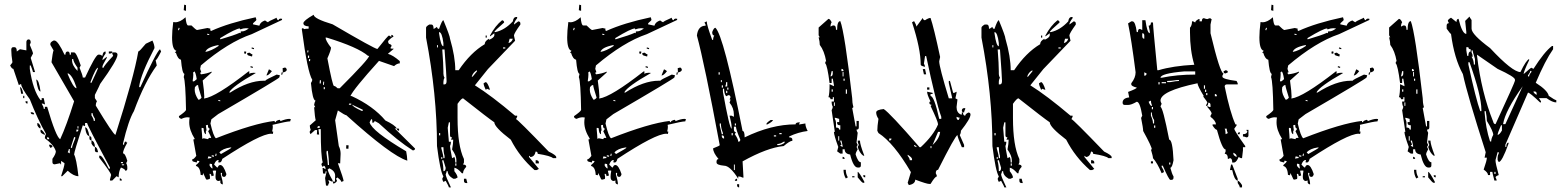

<svg xmlns="http://www.w3.org/2000/svg" viewBox="-20 -772 6698 821"><path d="M102.5 -603.5Q111.3 -603.5 111.3 -589.8L107.4 -580.1Q121.1 -548.8 121.1 -543L111.3 -524.4L129.9 -463.9H121.1Q121.1 -466.8 111.3 -492.2H107.4V-477.5Q121.1 -384.8 153.3 -343.8H158.2V-352.5H167L171.9 -329.1V-325.2L163.1 -329.1H158.2Q167 -314.5 167 -306.6H171.9V-315.4H181.6Q219.7 -185.5 237.3 -176.8Q264.6 -235.4 296.9 -338.9L200.2 -505.9Q205.1 -546.9 209 -556.6L195.3 -580.1V-585Q195.3 -591.8 209 -598.6H213.9Q228.5 -596.7 255.9 -538.1H259.8Q259.8 -551.8 269.5 -551.8Q278.3 -551.8 278.3 -538.1H283.2V-547.9H296.9Q306.6 -547.9 325.2 -492.2L320.3 -482.4Q334 -449.2 334 -440.4H343.8Q386.7 -533.2 399.4 -538.1H408.2L418 -533.2Q419.9 -551.8 431.6 -551.8V-543Q418 -525.4 418 -514.6L436.5 -529.3V-524.4Q418 -493.2 418 -487.3V-482.4H422.9Q422.9 -489.3 463.9 -533.2L460 -543V-547.9H473.6Q482.4 -545.9 482.4 -538.1Q482.4 -515.6 408.2 -413.1Q408.2 -411.1 385.7 -366.2V-352.5L394.5 -338.9Q389.6 -331.1 389.6 -320.3Q463.9 -197.3 473.6 -195.3Q552.7 -443.4 571.3 -551.8Q576.2 -551.8 603.5 -585L631.8 -598.6Q640.6 -580.1 640.6 -566.4Q582 -454.1 575.2 -403.3V-399.4H580.1Q648.4 -549.8 664.1 -561.5L668.9 -551.8Q650.4 -514.6 645.5 -514.6L650.4 -492.2Q598.6 -421.9 552.7 -296.9Q529.3 -257.8 505.9 -158.2V-153.3H510.7Q510.7 -167 519.5 -167Q519.5 -162.1 524.4 -162.1Q505.9 -129.9 505.9 -116.2Q515.6 -116.2 524.4 -84L519.5 -74.2Q524.4 -66.4 524.4 -55.7V-50.8Q524.4 -42 515.6 -42Q515.6 -48.8 497.1 -55.7Q487.3 -39.1 487.3 -13.7L478.5 -18.6L460 0H450.2V-4.9L455.1 -23.4Q455.1 -33.2 404.3 -97.7V-106.4H408.2Q418 -106.4 445.3 -50.8H450.2V-55.7Q352.5 -237.3 352.5 -246.1H343.8V-232.4L334 -236.3Q296.9 -122.1 296.9 -111.3Q306.6 -94.7 315.4 -18.6Q294.9 -18.6 269.5 -42L246.1 -18.6H241.2Q255.9 -62.5 255.9 -74.2L241.2 -84V-69.3Q237.3 -69.3 237.3 -74.2L213.9 -69.3Q204.1 -69.3 204.1 -79.1V-92.8Q218.8 -113.3 218.8 -125Q210.9 -152.3 171.9 -180.7Q171.9 -191.4 176.8 -199.2Q140.6 -262.7 107.4 -347.7Q70.3 -397.5 70.3 -413.1L60.5 -408.2L37.1 -477.5Q30.3 -477.5 23.4 -492.2Q33.2 -503.9 33.2 -505.9Q28.3 -537.1 28.3 -556.6V-561.5Q29.3 -570.3 37.1 -570.3H42Q51.8 -570.3 51.8 -551.8L65.4 -561.5L92.8 -556.6V-593.8Q94.7 -603.5 102.5 -603.5ZM445.3 -551.8H460Q460 -543 450.2 -543H445.3ZM288.1 -519.5V-514.6Q288.1 -492.2 311.5 -468.8V-482.4Q293 -508.8 293 -519.5ZM367.2 -421.9V-418H371.1Q399.4 -477.5 399.4 -482.4Q389.6 -482.4 367.2 -421.9ZM269.5 -459V-455.1Q293 -397.5 306.6 -394.5V-399.4Q289.1 -452.1 269.5 -459ZM134.8 -431.6Q146.5 -431.6 153.3 -380.9Q141.6 -380.9 134.8 -431.6ZM65.4 -399.4Q74.2 -399.4 79.1 -371.1H70.3Q70.3 -375 65.4 -399.4ZM79.1 -362.3H84V-352.5H79.1ZM88.9 -338.9H97.7V-329.1Q88.9 -329.1 88.9 -338.9ZM111.3 -292H116.2Q126 -291 126 -283.2H121.1Q111.3 -283.2 111.3 -292ZM371.1 -288.1V-278.3Q380.9 -263.7 380.9 -254.9H385.7V-264.6Q376 -279.3 376 -288.1ZM139.6 -246.1Q146.5 -246.1 153.3 -232.4V-222.7Q146.5 -222.7 139.6 -236.3ZM311.5 -232.4V-222.7H315.4V-232.4ZM343.8 -227.5Q355.5 -227.5 362.3 -190.4Q348.6 -190.4 343.8 -227.5ZM306.6 -217.8V-209Q315.4 -209 315.4 -217.8ZM153.3 -217.8Q160.2 -217.8 171.9 -199.2V-195.3Q153.3 -202.1 153.3 -209ZM181.6 -185.5V-176.8H190.4Q190.4 -185.5 181.6 -185.5ZM296.9 -185.5 283.2 -143.6V-139.6H288.1Q288.1 -147.5 301.8 -180.7V-185.5ZM362.3 -190.4Q371.1 -188.5 371.1 -180.7V-171.9Q362.3 -171.9 362.3 -180.7ZM371.1 -171.9Q385.7 -167 385.7 -143.6Q378.9 -143.6 371.1 -158.2ZM190.4 -153.3H195.3Q204.1 -151.4 204.1 -143.6L195.3 -139.6L190.4 -148.4ZM385.7 -143.6Q395.5 -143.6 399.4 -121.1H394.5Q385.7 -121.1 385.7 -129.9ZM274.4 -134.8Q274.4 -129.9 269.5 -121.1L278.3 -116.2V-134.8ZM497.1 -79.1V-74.2H505.9V-79.1ZM501 -69.3V-65.4H510.7V-69.3ZM492.2 -9.8Q501 -7.8 501 0H492.2Z M924.8 -604.5Q981.4 -621.1 1004.9 -631.8L1008.8 -629.9L1009.8 -637.7H1014.6Q1027.3 -637.7 1043.9 -650.4Q1038.1 -651.4 1032.2 -651.4Q1020.5 -651.4 1007.8 -646.5Q1005.9 -646.5 1005.9 -649.4V-650.4Q989.3 -650.4 921.9 -609.4L920.9 -604.5ZM887.7 -50.8 888.7 -55.7Q886.7 -63.5 886.7 -67.4V-70.3L877 -72.3L876 -66.4Q876 -60.5 887.7 -50.8ZM868.2 -93.8Q876 -95.7 879.9 -95.7H882.8L883.8 -100.6L871.1 -103.5ZM894.5 -101.6 895.5 -106.4 885.7 -108.4 884.8 -103.5ZM904.3 -104.5 906.2 -114.3 902.3 -115.2 900.4 -105.5ZM924.8 -113.3Q968.8 -137.7 969.7 -140.6L965.8 -141.6Q931.6 -136.7 918 -120.1ZM870.1 -176.8Q871.1 -182.6 877.9 -182.6L882.8 -181.6V-182.6Q882.8 -186.5 870.1 -210.9Q876 -217.8 877 -221.7Q869.1 -223.6 869.1 -234.4V-238.3L860.4 -236.3L863.3 -212.9L860.4 -213.9V-198.2Q851.6 -200.2 850.6 -223.6L842.8 -225.6L841.8 -221.7Q844.7 -191.4 844.7 -181.6L843.8 -178.7L851.6 -180.7ZM921.9 -338.9V-342.8L914.1 -344.7L913.1 -340.8ZM829.1 -345.7Q835 -345.7 841.8 -354.5Q827.1 -400.4 827.1 -407.2V-408.2H825.2Q820.3 -408.2 813.5 -399.4Q812.5 -394.5 812.5 -388.7Q812.5 -369.1 828.1 -345.7ZM808.6 -423.8Q810.5 -423.8 821.3 -433.6Q816.4 -464.8 810.5 -466.8Q809.6 -462.9 806.6 -462.9H805.7Q806.6 -460 806.6 -453.1Q806.6 -443.4 803.7 -424.8ZM858.4 -549.8Q883.8 -554.7 914.1 -575.2L915 -579.1H912.1Q863.3 -569.3 858.4 -549.8ZM745.1 -642.6 748 -652.3 744.1 -653.3 741.2 -643.6ZM874 -622.1 875 -626 866.2 -627.9 865.2 -624ZM932.6 16.6Q921.9 14.6 921.9 5.9L922.9 0L913.1 2Q901.4 0 901.4 -15.6Q901.4 -26.4 904.3 -42L899.4 -43L889.6 -42L894.5 -21.5L883.8 -18.6V-21.5Q883.8 -27.3 877 -29.3L876 -25.4Q877.9 -19.5 877.9 -13.7L877 -6.8L866.2 -3.9L861.3 -4.9L848.6 -32.2L846.7 -22.5L837.9 -24.4Q835.9 -58.6 817.4 -62.5L819.3 -67.4Q831.1 -76.2 833 -83L823.2 -85L821.3 -77.1Q814.5 -79.1 808.1 -80.6Q801.8 -82 801.8 -87.9V-90.8H802.7Q808.6 -90.8 819.3 -105.5L806.6 -175.8H808.6Q811.5 -175.8 812.5 -178.7Q789.1 -215.8 789.1 -249Q789.1 -259.8 791 -269.5L782.2 -270.5Q769.5 -270.5 755.9 -263.7Q745.1 -266.6 745.1 -273.4V-275.4Q773.4 -294.9 775.4 -301.8Q773.4 -423.8 765.6 -442.4L768.6 -456.1Q758.8 -458 753.9 -516.6Q740.2 -519.5 732.4 -545.9L727.5 -546.9L734.4 -554.7Q715.8 -559.6 715.8 -612.3Q715.8 -638.7 720.7 -677.7L729.5 -676.8Q750 -676.8 773.4 -698.2Q776.4 -664.1 784.2 -663.1H798.8Q816.4 -645.5 822.3 -643.6L867.2 -652.3L879.9 -649.4L878.9 -645.5Q878.9 -640.6 882.8 -639.6Q958 -673.8 1073.2 -698.2L1076.2 -688.5L1075.2 -684.6L1062.5 -672.9L1061.5 -668L1088.9 -662.1Q1092.8 -677.7 1113.3 -684.6Q1121.1 -678.7 1126 -676.8Q1127 -680.7 1163.1 -696.3Q1163.1 -687.5 1170.9 -685.5Q1172.9 -692.4 1180.7 -692.4L1186.5 -691.4L1185.5 -686.5L1056.6 -626Q956.1 -591.8 838.9 -492.2L835.9 -477.5L840.8 -462.9H839.8Q836.9 -462.9 835 -459Q838.9 -458 838.9 -455.1V-454.1Q865.2 -457 884.8 -465.8V-461.9L846.7 -427.7Q853.5 -378.9 853.5 -359.4L852.5 -350.6Q903.3 -357.4 1043 -466.8L1046.9 -465.8L1044.9 -457Q1055.7 -460.9 1065.4 -460.9Q1070.3 -460.9 1074.2 -460Q972.7 -402.3 960 -377L963.9 -376Q1043 -426.8 1107.4 -426.8H1114.3Q1116.2 -431.6 1163.1 -453.1L1176.8 -450.2Q1175.8 -446.3 1174.3 -440.9Q1172.9 -435.5 913.1 -284.2L883.8 -261.7L879.9 -244.1Q892.6 -188.5 903.3 -180.7Q1067.4 -245.1 1154.3 -254.9V-252.9Q1154.3 -250 1158.2 -249Q1159.2 -255.9 1174.8 -259.8Q1178.7 -258.8 1178.7 -255.9V-253.9Q1203.1 -263.7 1216.8 -263.7L1223.6 -262.7L1220.7 -252.9H1218.8Q1207 -252.9 1145.5 -238.3Q1146.5 -234.4 1146.5 -229.5Q1146.5 -221.7 1143.6 -210L1148.4 -209L1146.5 -199.2L1139.6 -200.2Q1093.8 -200.2 930.7 -92.8Q926.8 -77.1 918.9 -77.1L913.1 -78.1L915 -87.9H913.1Q903.3 -87.9 895.5 -68.4L907.2 -56.6L911.1 -55.7Q914.1 -66.4 921.9 -66.4Q935.5 -66.4 948.2 -27.3Q945.3 -15.6 938.5 -15.6Q928.7 -15.6 928.7 -26.4L929.7 -32.2L924.8 -33.2L923.8 -28.3Q932.6 2.9 932.6 13.7ZM1060.5 -481.4 1050.8 -484.4 1051.8 -489.3 1061.5 -486.3ZM1186.5 -452.1 1182.6 -453.1 1184.6 -462.9 1189.5 -461.9ZM1119.1 -449.2 1129.9 -475.6Q1132.8 -474.6 1135.7 -472.7Q1138.7 -470.7 1142.6 -467.8Q1128.9 -449.2 1119.1 -449.2ZM1189.5 -461.9 1188.5 -480.5 1199.2 -483.4Q1206.1 -479.5 1206.1 -473.6Q1206.1 -465.8 1189.5 -461.9ZM1057.6 -530.3 1043.9 -534.2Q1037.1 -536.1 1037.1 -542V-544.9L1046.9 -546.9Q1055.7 -540 1059.6 -539.1ZM1031.2 -542 1023.4 -543.9 1025.4 -552.7 1033.2 -550.8ZM1065.4 -561.5 1055.7 -564.5 1056.6 -569.3 1066.4 -566.4ZM775.4 -725.6 765.6 -728.5 767.6 -752 775.4 -750Z M1412.1 4.9 1413.1 -20.5Q1413.1 -42 1386.7 -52.7Q1385.7 -47.9 1380.9 -47.9Q1385.7 -28.3 1402.3 -1V3.9ZM1386.7 -66.4V-71.3Q1386.7 -88.9 1381.8 -127H1377L1376 -118.2Q1381.8 -75.2 1381.8 -67.4V-66.4ZM1346.7 -224.6V-233.4Q1336.9 -233.4 1336.9 -225.6ZM1531.2 -297.9V-302.7L1486.3 -324.2Q1486.3 -316.4 1526.4 -297.9ZM1481.4 -324.2 1482.4 -329.1H1472.7L1471.7 -324.2ZM1369.1 -390.6V-399.4H1364.3V-390.6ZM1365.2 -409.2 1366.2 -422.9H1362.3L1361.3 -409.2ZM1351.6 -415 1352.5 -428.7H1347.7L1346.7 -415ZM1305.7 -510.7 1306.6 -519.5H1301.8L1300.8 -510.7ZM1301.8 -524.4V-534.2H1296.9V-524.4ZM1297.9 -547.9 1298.8 -556.6H1294.9L1293.9 -547.9ZM1432.6 -394.5Q1557.6 -519.5 1558.6 -533.2H1553.7Q1510.7 -570.3 1377 -611.3H1372.1Q1372.1 -598.6 1395.5 -568.4Q1395.5 -557.6 1379.9 -522.5Q1402.3 -404.3 1408.2 -404.3Q1414.1 -404.3 1423.8 -394.5ZM1382.8 21.5H1374L1370.1 -10.7L1377 -39.1H1372.1L1371.1 -29.3L1361.3 -30.3L1359.4 -53.7H1363.3L1372.1 -47.9Q1372.1 -62.5 1363.3 -63.5Q1363.3 -58.6 1359.4 -58.6L1354.5 -67.4Q1355.5 -77.1 1360.4 -77.1Q1351.6 -99.6 1351.6 -219.7H1341.8L1344.7 -196.3L1335 -197.3L1335.9 -215.8H1327.1L1307.6 -198.2L1303.7 -208L1308.6 -216.8Q1304.7 -225.6 1304.7 -235.4L1330.1 -257.8Q1326.2 -270.5 1323.2 -313.5H1328.1L1323.2 -323.2Q1324.2 -333 1329.1 -341.8Q1316.4 -342.8 1309.6 -417Q1315.4 -425.8 1315.4 -430.7Q1294.9 -461.9 1270.5 -647.5L1271.5 -651.4Q1280.3 -650.4 1280.3 -647.5Q1287.1 -649.4 1299.8 -649.4V-659.2Q1277.3 -660.2 1277.3 -672.9Q1277.3 -683.6 1321.3 -709Q1321.3 -692.4 1402.3 -668Q1581.1 -563.5 1593.8 -562.5Q1638.7 -620.1 1643.6 -620.1L1653.3 -614.3V-623Q1662.1 -622.1 1662.1 -614.3Q1656.2 -614.3 1639.6 -596.7Q1639.6 -583 1648.4 -583Q1654.3 -580.1 1654.3 -576.2Q1654.3 -573.2 1650.4 -569.3V-564.5L1664.1 -563.5L1638.7 -542Q1660.2 -536.1 1689.5 -510.7V-501Q1677.7 -501 1665 -489.3L1600.6 -511.7Q1491.2 -390.6 1478.5 -361.3H1483.4Q1576.2 -318.4 1627.9 -256.8Q1668.9 -237.3 1676.8 -222.7H1668L1754.9 -136.7Q1753.9 -128.9 1745.1 -128.9Q1681.6 -168.9 1599.6 -245.1L1582 -254.9Q1581.1 -247.1 1572.3 -247.1Q1572.3 -262.7 1569.3 -262.7Q1566.4 -262.7 1560.5 -249Q1568.4 -212.9 1716.8 -125Q1720.7 -105.5 1721.7 -85Q1653.3 -105.5 1460.9 -279.3Q1455.1 -279.3 1424.8 -299.8L1413.1 -257.8L1428.7 -147.5Q1436.5 -131.8 1436.5 -114.3L1434.6 -73.2L1424.8 -74.2Q1449.2 -6.8 1449.2 2L1439.5 5.9Q1439.5 -1 1421.9 -13.7Q1420.9 -8.8 1416 -8.8L1420.9 0Q1420.9 6.8 1406.2 13.7L1402.3 3.9H1397.5Q1388.7 -1 1383.8 -2L1387.7 8.8Q1382.8 16.6 1382.8 21.5ZM1469.7 -135.7 1460 -136.7 1460.9 -151.4 1470.7 -150.4ZM1686.5 -212.9Q1676.8 -213.9 1676.8 -222.7L1686.5 -221.7Z M2186.5 -699.2H2191.4V-694.3Q2177.7 -676.8 2177.7 -667L2196.3 -680.7Q2205.1 -679.7 2205.1 -671.9V-667Q2177.7 -628.9 2177.7 -620.1L2182.6 -597.7L2066.4 -476.6L2010.7 -407.2Q2081.1 -363.3 2182.6 -277.3H2191.4V-272.5L2186.5 -262.7Q2192.4 -262.7 2326.2 -124Q2358.4 -108.4 2358.4 -100.6V-95.7H2344.7Q2335 -105.5 2279.3 -114.3Q2279.3 -124 2270.5 -124Q2265.6 -100.6 2247.1 -100.6Q2247.1 -105.5 2242.2 -105.5V-100.6L2284.2 -49.8L2275.4 -44.9H2265.6Q2202.1 -100.6 2164.1 -174.8Q2093.8 -228.5 2093.8 -249Q2070.3 -264.6 1960 -351.6Q1953.1 -351.6 1936.5 -328.1V-267.6Q1936.5 -149.4 1963.9 -91.8V-77.1L1960 -68.4Q1973.6 -68.4 1973.6 -58.6Q1960 -43.9 1960 -31.2H1955.1Q1936.5 -52.7 1922.9 -54.7V-40Q1936.5 -22.5 1936.5 -12.7L1926.8 -7.8H1918Q1894.5 -21.5 1894.5 -40H1889.6Q1889.6 -35.2 1885.7 -26.4Q1885.7 -17.6 1908.2 29.3H1899.4Q1899.4 25.4 1885.7 1L1876 5.9Q1871.1 -2.9 1871.1 -7.8L1876 -17.6Q1862.3 -39.1 1848.6 -147.5Q1848.6 -368.2 1801.8 -611.3V-653.3Q1801.8 -659.2 1815.4 -667H1825.2Q1834 -667 1834 -648.4Q1836.9 -648.4 1848.6 -657.2Q1849.6 -648.4 1857.4 -648.4Q1870.1 -685.5 1876 -685.5Q1904.3 -617.2 1904.3 -606.4Q1926.8 -529.3 1926.8 -471.7H1941.4Q1992.2 -546.9 2052.7 -583Q2052.7 -596.7 2071.3 -606.4V-601.6Q2091.8 -610.4 2093.8 -620.1V-629.9L2075.2 -616.2V-620.1Q2097.7 -662.1 2127 -685.5Q2135.7 -683.6 2135.7 -675.8Q2093.8 -639.6 2093.8 -634.8H2098.6Q2138.7 -643.6 2172.9 -680.7Q2175.8 -699.2 2186.5 -699.2ZM1857.4 -634.8V-629.9Q1865.2 -574.2 1876 -574.2V-587.9Q1870.1 -634.8 1857.4 -634.8ZM2056.6 -620.1H2061.5V-611.3H2056.6ZM2159.2 -606.4Q2159.2 -604.5 2154.3 -587.9Q2168 -590.8 2172.9 -606.4ZM1848.6 -579.1V-569.3H1852.5V-579.1ZM2130.9 -569.3V-564.5H2140.6V-569.3ZM1871.1 -560.5Q1876 -497.1 1876 -466.8V-458Q1876 -447.3 1880.9 -439.5Q1876 -431.6 1876 -420.9V-411.1H1880.9Q1889.6 -411.1 1889.6 -425.8Q1889.6 -443.4 1880.9 -560.5ZM1997.1 -444.3H2001L2019.5 -466.8V-471.7Q2002.9 -462.9 1997.1 -444.3ZM2056.6 -420.9Q2064.5 -420.9 2075.2 -388.7H2071.3L2061.5 -392.6Q2061.5 -388.7 2056.6 -388.7Q2047.9 -407.2 2047.9 -416ZM1899.4 -249 1894.5 -225.6 1899.4 -166H1908.2Q1908.2 -155.3 1904.3 -147.5Q1904.3 -140.6 1913.1 -95.7L1922.9 -100.6Q1926.8 -92.8 1926.8 -77.1H1931.6V-86.9Q1931.6 -106.4 1913.1 -132.8Q1918 -158.2 1918 -174.8H1908.2L1913.1 -184.6Q1904.3 -184.6 1904.3 -193.4V-249ZM1857.4 -203.1V-193.4H1862.3V-203.1ZM1867.2 -142.6V-137.7Q1876 -107.4 1876 -95.7H1880.9V-105.5Q1876 -123 1876 -142.6ZM1867.2 -100.6V-91.8H1871.1V-100.6ZM1871.1 -86.9V-82Q1876 -64.5 1876 -40Q1885.7 -40 1885.7 -54.7L1876 -86.9ZM2270.5 -86.9H2275.4Q2284.2 -85 2284.2 -77.1V-73.2H2270.5ZM1926.8 -73.2V-63.5H1931.6V-73.2ZM1963.9 -7.8H1973.6L1978.5 10.7H1973.6Q1963.9 10.7 1963.9 1Z M2614.3 -604.5Q2670.9 -621.1 2694.3 -631.8L2698.2 -629.9L2699.2 -637.7H2704.1Q2716.8 -637.7 2733.4 -650.4Q2727.5 -651.4 2721.7 -651.4Q2710 -651.4 2697.3 -646.5Q2695.3 -646.5 2695.3 -649.4V-650.4Q2678.7 -650.4 2611.3 -609.4L2610.4 -604.5ZM2577.1 -50.8 2578.1 -55.7Q2576.2 -63.5 2576.2 -67.4V-70.3L2566.4 -72.3L2565.4 -66.4Q2565.4 -60.5 2577.1 -50.8ZM2557.6 -93.8Q2565.4 -95.7 2569.3 -95.7H2572.3L2573.2 -100.6L2560.5 -103.5ZM2584 -101.6 2585 -106.4 2575.2 -108.4 2574.2 -103.5ZM2593.8 -104.5 2595.7 -114.3 2591.8 -115.2 2589.8 -105.5ZM2614.3 -113.3Q2658.2 -137.7 2659.2 -140.6L2655.3 -141.6Q2621.1 -136.7 2607.4 -120.1ZM2559.6 -176.8Q2560.5 -182.6 2567.4 -182.6L2572.3 -181.6V-182.6Q2572.3 -186.5 2559.6 -210.9Q2565.4 -217.8 2566.4 -221.7Q2558.6 -223.6 2558.6 -234.4V-238.3L2549.8 -236.3L2552.7 -212.9L2549.8 -213.9V-198.2Q2541 -200.2 2540 -223.6L2532.2 -225.6L2531.2 -221.7Q2534.2 -191.4 2534.2 -181.6L2533.2 -178.7L2541 -180.7ZM2611.3 -338.9V-342.8L2603.5 -344.7L2602.5 -340.8ZM2518.6 -345.7Q2524.4 -345.7 2531.2 -354.5Q2516.6 -400.4 2516.6 -407.2V-408.2H2514.6Q2509.8 -408.2 2502.9 -399.4Q2502 -394.5 2502 -388.7Q2502 -369.1 2517.6 -345.7ZM2498 -423.8Q2500 -423.8 2510.7 -433.6Q2505.9 -464.8 2500 -466.8Q2499 -462.9 2496.1 -462.9H2495.1Q2496.1 -460 2496.1 -453.1Q2496.1 -443.4 2493.2 -424.8ZM2547.9 -549.8Q2573.2 -554.7 2603.5 -575.2L2604.5 -579.1H2601.6Q2552.7 -569.3 2547.9 -549.8ZM2434.6 -642.6 2437.5 -652.3 2433.6 -653.3 2430.7 -643.6ZM2563.5 -622.1 2564.5 -626 2555.7 -627.9 2554.7 -624ZM2622.1 16.6Q2611.3 14.6 2611.3 5.9L2612.3 0L2602.5 2Q2590.8 0 2590.8 -15.6Q2590.8 -26.4 2593.8 -42L2588.9 -43L2579.1 -42L2584 -21.5L2573.2 -18.6V-21.5Q2573.2 -27.3 2566.4 -29.3L2565.4 -25.4Q2567.4 -19.5 2567.4 -13.7L2566.4 -6.8L2555.7 -3.9L2550.8 -4.9L2538.1 -32.2L2536.1 -22.5L2527.3 -24.4Q2525.4 -58.6 2506.8 -62.5L2508.8 -67.4Q2520.5 -76.2 2522.5 -83L2512.7 -85L2510.7 -77.1Q2503.9 -79.1 2497.6 -80.6Q2491.2 -82 2491.2 -87.9V-90.8H2492.2Q2498 -90.8 2508.8 -105.5L2496.1 -175.8H2498Q2501 -175.8 2502 -178.7Q2478.5 -215.8 2478.5 -249Q2478.5 -259.8 2480.5 -269.5L2471.7 -270.5Q2459 -270.5 2445.3 -263.7Q2434.6 -266.6 2434.6 -273.4V-275.4Q2462.9 -294.9 2464.8 -301.8Q2462.9 -423.8 2455.1 -442.4L2458 -456.1Q2448.2 -458 2443.4 -516.6Q2429.7 -519.5 2421.9 -545.9L2417 -546.9L2423.8 -554.7Q2405.3 -559.6 2405.3 -612.3Q2405.3 -638.7 2410.2 -677.7L2418.9 -676.8Q2439.5 -676.8 2462.9 -698.2Q2465.8 -664.1 2473.6 -663.1H2488.3Q2505.9 -645.5 2511.7 -643.6L2556.6 -652.3L2569.3 -649.4L2568.4 -645.5Q2568.4 -640.6 2572.3 -639.6Q2647.5 -673.8 2762.7 -698.2L2765.6 -688.5L2764.6 -684.6L2752 -672.9L2751 -668L2778.3 -662.1Q2782.2 -677.7 2802.7 -684.6Q2810.5 -678.7 2815.4 -676.8Q2816.4 -680.7 2852.5 -696.3Q2852.5 -687.5 2860.4 -685.5Q2862.3 -692.4 2870.1 -692.4L2876 -691.4L2875 -686.5L2746.1 -626Q2645.5 -591.8 2528.3 -492.2L2525.4 -477.5L2530.3 -462.9H2529.3Q2526.4 -462.9 2524.4 -459Q2528.3 -458 2528.3 -455.1V-454.1Q2554.7 -457 2574.2 -465.8V-461.9L2536.1 -427.7Q2543 -378.9 2543 -359.4L2542 -350.6Q2592.8 -357.4 2732.4 -466.8L2736.3 -465.8L2734.4 -457Q2745.1 -460.9 2754.9 -460.9Q2759.8 -460.9 2763.7 -460Q2662.1 -402.3 2649.4 -377L2653.3 -376Q2732.4 -426.8 2796.9 -426.8H2803.7Q2805.7 -431.6 2852.5 -453.1L2866.2 -450.2Q2865.2 -446.3 2863.8 -440.9Q2862.3 -435.5 2602.5 -284.2L2573.2 -261.7L2569.3 -244.1Q2582 -188.5 2592.8 -180.7Q2756.8 -245.1 2843.8 -254.9V-252.9Q2843.8 -250 2847.7 -249Q2848.6 -255.9 2864.3 -259.8Q2868.2 -258.8 2868.2 -255.9V-253.9Q2892.6 -263.7 2906.2 -263.7L2913.1 -262.7L2910.2 -252.9H2908.2Q2896.5 -252.9 2835 -238.3Q2835.9 -234.4 2835.9 -229.5Q2835.9 -221.7 2833 -210L2837.9 -209L2835.9 -199.2L2829.1 -200.2Q2783.2 -200.2 2620.1 -92.8Q2616.2 -77.1 2608.4 -77.1L2602.5 -78.1L2604.5 -87.9H2602.5Q2592.8 -87.9 2585 -68.4L2596.7 -56.6L2600.6 -55.7Q2603.5 -66.4 2611.3 -66.4Q2625 -66.4 2637.7 -27.3Q2634.8 -15.6 2627.9 -15.6Q2618.2 -15.6 2618.2 -26.4L2619.1 -32.2L2614.3 -33.2L2613.3 -28.3Q2622.1 2.9 2622.1 13.7ZM2750 -481.4 2740.2 -484.4 2741.2 -489.3 2751 -486.3ZM2876 -452.1 2872.1 -453.1 2874 -462.9 2878.9 -461.9ZM2808.6 -449.2 2819.3 -475.6Q2822.3 -474.6 2825.2 -472.7Q2828.1 -470.7 2832 -467.8Q2818.4 -449.2 2808.6 -449.2ZM2878.9 -461.9 2877.9 -480.5 2888.7 -483.4Q2895.5 -479.5 2895.5 -473.6Q2895.5 -465.8 2878.9 -461.9ZM2747.1 -530.3 2733.4 -534.2Q2726.6 -536.1 2726.6 -542V-544.9L2736.3 -546.9Q2745.1 -540 2749 -539.1ZM2720.7 -542 2712.9 -543.9 2714.8 -552.7 2722.7 -550.8ZM2754.9 -561.5 2745.1 -564.5 2746.1 -569.3 2755.9 -566.4ZM2464.8 -725.6 2455.1 -728.5 2457 -752 2464.8 -750Z M3002 -680.7Q3002 -665 3025.4 -601.6H3029.3Q3029.3 -612.3 3034.2 -620.1Q3025.4 -620.1 3025.4 -634.8Q3032.2 -653.3 3039.1 -653.3Q3074.2 -621.1 3155.3 -211.9Q3164.1 -211.9 3164.1 -184.6Q3278.3 -240.2 3381.8 -240.2Q3381.8 -249 3400.4 -249L3396.5 -240.2H3400.4L3423.8 -244.1Q3423.8 -230.5 3433.6 -211.9Q3393.6 -207 3354.5 -188.5V-184.6Q3368.2 -184.6 3368.2 -174.8V-169.9Q3357.4 -169.9 3331.1 -147.5Q3260.7 -140.6 3155.3 -82Q3155.3 -71.3 3159.2 -12.7H3155.3Q3146.5 -17.6 3136.7 -17.6V-7.8Q3101.6 -63.5 3076.2 -63.5Q3043.9 -66.4 3043.9 -77.1V-82Q3044.9 -91.8 3052.7 -91.8Q3029.3 -119.1 3029.3 -137.7Q3057.6 -148.4 3057.6 -151.4Q2992.2 -502 2960 -620.1Q2964.8 -662.1 2997.1 -662.1V-667L2992.2 -675.8ZM3052.7 -462.9V-453.1H3057.6V-462.9ZM3062.5 -429.7V-420.9H3066.4V-429.7ZM3085 -420.9Q3085 -410.2 3081.1 -402.3H3089.8V-420.9ZM3066.4 -407.2V-397.5H3071.3V-407.2ZM3089.8 -397.5V-388.7H3094.7V-397.5ZM3071.3 -392.6V-378.9Q3099.6 -221.7 3108.4 -221.7V-230.5Q3108.4 -242.2 3099.6 -277.3H3108.4L3118.2 -272.5V-281.2Q3118.2 -310.5 3099.6 -333Q3103.5 -341.8 3103.5 -346.7H3099.6L3103.5 -355.5Q3103.5 -365.2 3094.7 -365.2L3085 -360.4Q3076.2 -371.1 3076.2 -392.6ZM3085 -383.8V-374H3089.8V-383.8ZM3275.4 -258.8H3285.2Q3284.2 -252 3261.7 -240.2H3256.8Q3256.8 -247.1 3275.4 -258.8ZM3057.6 -244.1V-235.4L3066.4 -198.2H3071.3V-203.1Q3062.5 -224.6 3062.5 -244.1ZM3122.1 -244.1V-235.4H3127V-244.1ZM3118.2 -230.5V-216.8Q3119.1 -207 3127 -207L3122.1 -198.2Q3136.7 -177.7 3136.7 -166Q3145.5 -166 3145.5 -174.8Q3127 -218.8 3127 -230.5ZM3108.4 -203.1V-193.4H3113.3V-203.1ZM3312.5 -203.1V-198.2H3322.3V-203.1ZM3066.4 -193.4V-188.5Q3068.4 -179.7 3076.2 -179.7V-184.6Q3076.2 -193.4 3066.4 -193.4ZM3289.1 -193.4V-188.5H3298.8V-193.4ZM3303.7 -156.2V-151.4H3312.5Q3335.9 -157.2 3335.9 -166H3331.1Q3316.4 -156.2 3303.7 -156.2ZM3118.2 -68.4V-44.9H3122.1V-68.4ZM3131.8 -7.8V1H3122.1Q3124 -7.8 3131.8 -7.8ZM3131.8 15.6H3140.6V29.3Q3131.8 29.3 3131.8 19.5Z M3522.5 -691.4Q3529.3 -691.4 3536.1 -676.8Q3531.2 -668.9 3531.2 -658.2L3541 -663.1H3545.9Q3554.7 -663.1 3554.7 -644.5H3559.6Q3559.6 -681.6 3573.2 -681.6Q3591.8 -633.8 3624 -352.5Q3624 -333 3628.9 -315.4Q3628.9 -310.5 3624 -310.5L3638.7 -231.4H3642.6V-254.9H3652.3V-226.6Q3652.3 -217.8 3642.6 -217.8Q3642.6 -212.9 3647.5 -204.1L3642.6 -162.1L3647.5 -152.3L3642.6 -143.6L3647.5 -133.8Q3638.7 -119.1 3638.7 -111.3Q3649.4 -78.1 3661.1 -78.1V-64.5Q3661.1 -55.7 3652.3 -55.7H3647.5Q3628.9 -55.7 3615.2 -111.3Q3591.8 -114.3 3591.8 -133.8H3583V-115.2H3573.2L3559.6 -125L3564.5 -143.6Q3545.9 -194.3 3545.9 -208H3549.8L3536.1 -300.8Q3541 -310.5 3541 -315.4Q3536.1 -323.2 3536.1 -337.9H3545.9V-356.4H3541V-347.7H3531.2Q3531.2 -356.4 3522.5 -356.4Q3527.3 -371.1 3527.3 -412.1L3545.9 -403.3V-408.2L3541 -435.5H3536.1V-417H3527.3Q3517.6 -493.2 3508.8 -501V-504.9Q3508.8 -509.8 3512.7 -509.8Q3504.9 -554.7 3485.4 -580.1Q3485.4 -593.8 3480.5 -612.3H3485.4L3480.5 -621.1V-654.3ZM3578.1 -477.5V-467.8H3586.9Q3586.9 -477.5 3578.1 -477.5ZM3536.1 -467.8 3531.2 -445.3Q3541 -445.3 3541 -459V-467.8ZM3583 -463.9V-445.3H3586.9V-463.9ZM3586.9 -435.5V-426.8H3591.8V-435.5ZM3536.1 -389.6V-379.9H3541V-389.6ZM3596.7 -389.6V-371.1H3601.6V-389.6ZM3545.9 -334V-319.3H3549.8V-334ZM3549.8 -268.6V-263.7Q3554.7 -255.9 3554.7 -245.1V-226.6Q3568.4 -226.6 3568.4 -217.8H3573.2V-236.3Q3559.6 -236.3 3559.6 -245.1V-250H3568.4V-263.7Q3552.7 -268.6 3549.8 -268.6ZM3564.5 -189.5V-170.9H3568.4V-189.5ZM3573.2 -170.9V-167Q3578.1 -157.2 3578.1 -152.3Q3573.2 -152.3 3573.2 -148.4L3583 -143.6V-148.4L3578.1 -170.9ZM3647.5 -170.9H3657.2Q3657.2 -154.3 3675.8 -106.4H3670.9Q3655.3 -118.2 3647.5 -143.6L3652.3 -152.3Q3647.5 -161.1 3647.5 -170.9ZM3583 -101.6Q3591.8 -100.6 3591.8 -92.8H3583ZM3586.9 -45.9H3596.7Q3596.7 -27.3 3605.5 -13.7L3596.7 -8.8Q3586.9 -25.4 3586.9 -45.9ZM3647.5 -37.1Q3653.3 -37.1 3675.8 4.9V9.8H3670.9Q3666 9.8 3647.5 -13.7ZM3670.9 -22.5H3679.7V-13.7Q3670.9 -13.7 3670.9 -22.5ZM3624 -18.6H3633.8V-13.7H3624Z M3925.8 -695.3Q3927.7 -685.5 3935.5 -685.5Q3950.2 -695.3 3959 -695.3Q3972.7 -656.2 4000 -528.3Q4000 -525.4 3996.1 -509.8Q3996.1 -486.3 4037.1 -351.6H4051.8L4037.1 -417V-425.8H4042Q4042 -423.8 4055.7 -375H4060.5L4070.3 -379.9V-375L4065.4 -351.6L4074.2 -346.7L4070.3 -314.5Q4070.3 -290 4088.9 -282.2H4092.8V-291H4097.7Q4097.7 -277.3 4107.4 -277.3Q4107.4 -284.2 4121.1 -291Q4129.9 -290 4129.9 -282.2Q4129.9 -264.6 4088.9 -212.9Q4088.9 -202.1 4084 -194.3L4102.5 -152.3V-142.6H4092.8Q4074.2 -185.5 4074.2 -194.3Q4065.4 -193.4 3991.2 -45.9Q3981.4 -45.9 3981.4 -31.2Q3986.3 -22.5 3986.3 -17.6Q3978.5 -17.6 3959 14.6H3954.1Q3942.4 14.6 3893.6 -3.9Q3893.6 14.6 3866.2 19.5L3861.3 9.8L3875 -36.1Q3801.8 -161.1 3736.3 -203.1L3731.4 -212.9Q3731.4 -231.4 3736.3 -263.7Q3726.6 -278.3 3726.6 -291Q3726.6 -302.7 3758.8 -305.7Q3784.2 -290 3912.1 -142.6H3917Q3971.7 -193.4 3991.2 -240.2Q3991.2 -252 3959 -319.3Q3962.9 -319.3 3962.9 -324.2Q3954.1 -324.2 3954.1 -333Q3954.1 -337.9 3959 -337.9Q3944.3 -367.2 3944.3 -379.9L3967.8 -375V-370.1H3959V-361.3Q3974.6 -361.3 3996.1 -263.7H4004.9V-272.5Q3981.4 -336.9 3940.4 -532.2H3935.5L3930.7 -500Q3935.5 -491.2 3935.5 -486.3Q3917 -490.2 3917 -495.1Q3917 -563.5 3879.9 -676.8L3888.7 -681.6Q3898.4 -666 3898.4 -658.2ZM3925.8 -476.6H3935.5L3940.4 -454.1H3930.7ZM3944.3 -398.4H3954.1V-388.7H3944.3ZM4102.5 -309.6H4107.4V-305.7Q4102.5 -295.9 4102.5 -291Q4092.8 -291 4092.8 -300.8Q4094.7 -309.6 4102.5 -309.6ZM4070.3 -272.5V-268.6Q4071.3 -258.8 4079.1 -258.8L4084 -268.6Q4079.1 -268.6 4070.3 -272.5ZM3991.2 -208 3967.8 -152.3Q3997.1 -178.7 4000 -208ZM3782.2 -179.7V-170.9Q3792 -170.9 3792 -179.7ZM3888.7 -152.3V-147.5L3898.4 -142.6V-147.5ZM3959 -147.5V-138.7H3962.9V-147.5ZM3861.3 -110.4V-105.5Q3870.1 -94.7 3870.1 -86.9H3879.9V-91.8Q3879.9 -98.6 3861.3 -110.4Z M4561.5 -699.2H4566.4V-694.3Q4552.7 -676.8 4552.7 -667L4571.3 -680.7Q4580.1 -679.7 4580.1 -671.9V-667Q4552.7 -628.9 4552.7 -620.1L4557.6 -597.7L4441.4 -476.6L4385.7 -407.2Q4456.1 -363.3 4557.6 -277.3H4566.4V-272.5L4561.5 -262.7Q4567.4 -262.7 4701.2 -124Q4733.4 -108.4 4733.4 -100.6V-95.7H4719.7Q4710 -105.5 4654.3 -114.3Q4654.3 -124 4645.5 -124Q4640.6 -100.6 4622.1 -100.6Q4622.1 -105.5 4617.2 -105.5V-100.6L4659.2 -49.8L4650.4 -44.9H4640.6Q4577.1 -100.6 4539.1 -174.8Q4468.8 -228.5 4468.8 -249Q4445.3 -264.6 4335 -351.6Q4328.1 -351.6 4311.5 -328.1V-267.6Q4311.5 -149.4 4338.9 -91.8V-77.1L4335 -68.4Q4348.6 -68.4 4348.6 -58.6Q4335 -43.9 4335 -31.2H4330.1Q4311.5 -52.7 4297.9 -54.7V-40Q4311.5 -22.5 4311.5 -12.7L4301.8 -7.8H4293Q4269.5 -21.5 4269.5 -40H4264.6Q4264.6 -35.2 4260.7 -26.4Q4260.7 -17.6 4283.2 29.3H4274.4Q4274.4 25.4 4260.7 1L4251 5.9Q4246.1 -2.9 4246.1 -7.8L4251 -17.6Q4237.3 -39.1 4223.6 -147.5Q4223.6 -368.2 4176.8 -611.3V-653.3Q4176.8 -659.2 4190.4 -667H4200.2Q4209 -667 4209 -648.4Q4211.9 -648.4 4223.6 -657.2Q4224.6 -648.4 4232.4 -648.4Q4245.1 -685.5 4251 -685.5Q4279.3 -617.2 4279.3 -606.4Q4301.8 -529.3 4301.8 -471.7H4316.4Q4367.2 -546.9 4427.7 -583Q4427.7 -596.7 4446.3 -606.4V-601.6Q4466.8 -610.4 4468.8 -620.1V-629.9L4450.2 -616.2V-620.1Q4472.7 -662.1 4502 -685.5Q4510.7 -683.6 4510.7 -675.8Q4468.8 -639.6 4468.8 -634.8H4473.6Q4513.7 -643.6 4547.9 -680.7Q4550.8 -699.2 4561.5 -699.2ZM4232.4 -634.8V-629.9Q4240.2 -574.2 4251 -574.2V-587.9Q4245.1 -634.8 4232.4 -634.8ZM4431.6 -620.1H4436.5V-611.3H4431.6ZM4534.2 -606.4Q4534.2 -604.5 4529.3 -587.9Q4543 -590.8 4547.9 -606.4ZM4223.6 -579.1V-569.3H4227.5V-579.1ZM4505.9 -569.3V-564.5H4515.6V-569.3ZM4246.1 -560.5Q4251 -497.1 4251 -466.8V-458Q4251 -447.3 4255.9 -439.5Q4251 -431.6 4251 -420.9V-411.1H4255.9Q4264.6 -411.1 4264.6 -425.8Q4264.6 -443.4 4255.9 -560.5ZM4372.1 -444.3H4376L4394.5 -466.8V-471.7Q4377.9 -462.9 4372.1 -444.3ZM4431.6 -420.9Q4439.5 -420.9 4450.2 -388.7H4446.3L4436.5 -392.6Q4436.5 -388.7 4431.6 -388.7Q4422.9 -407.2 4422.9 -416ZM4274.4 -249 4269.5 -225.6 4274.4 -166H4283.2Q4283.2 -155.3 4279.3 -147.5Q4279.3 -140.6 4288.1 -95.7L4297.9 -100.6Q4301.8 -92.8 4301.8 -77.1H4306.6V-86.9Q4306.6 -106.4 4288.1 -132.8Q4293 -158.2 4293 -174.8H4283.2L4288.1 -184.6Q4279.3 -184.6 4279.3 -193.4V-249ZM4232.4 -203.1V-193.4H4237.3V-203.1ZM4242.2 -142.6V-137.7Q4251 -107.4 4251 -95.7H4255.9V-105.5Q4251 -123 4251 -142.6ZM4242.2 -100.6V-91.8H4246.1V-100.6ZM4246.1 -86.9V-82Q4251 -64.5 4251 -40Q4260.7 -40 4260.7 -54.7L4251 -86.9ZM4645.5 -86.9H4650.4Q4659.2 -85 4659.2 -77.1V-73.2H4645.5ZM4301.8 -73.2V-63.5H4306.6V-73.2ZM4338.9 -7.8H4348.6L4353.5 10.7H4348.6Q4338.9 10.7 4338.9 1Z M5127.9 -694.3Q5137.7 -690.4 5142.6 -690.4Q5151.4 -694.3 5156.2 -694.3Q5156.2 -690.4 5161.1 -690.4L5156.2 -667V-629.9Q5197.3 -458 5211.9 -458L5207 -448.2V-444.3Q5207 -433.6 5267.6 -425.8L5272.5 -416V-411.1H5225.6Q5216.8 -410.2 5216.8 -402.3Q5239.3 -292 5262.7 -240.2H5267.6V-235.4L5257.8 -221.7Q5257.8 -212.9 5304.7 -147.5V-142.6H5294.9V-128.9L5291 -95.7H5286.1L5276.4 -100.6Q5267.6 -79.1 5257.8 -77.1H5249Q5249 -95.7 5239.3 -95.7L5230.5 -91.8Q5230.5 -114.3 5216.8 -114.3L5220.7 -124V-132.8Q5206.1 -132.8 5183.6 -216.8Q5176.8 -216.8 5165 -235.4V-240.2H5179.7Q5177.7 -256.8 5156.2 -272.5V-277.3L5161.1 -286.1Q5161.1 -293.9 5142.6 -314.5V-318.4L5151.4 -314.5H5156.2V-323.2Q5156.2 -333 5146.5 -333Q5146.5 -318.4 5137.7 -318.4V-323.2L5142.6 -333Q5142.6 -336.9 5124 -360.4H5127.9Q5100.6 -405.3 5100.6 -416Q4942.4 -382.8 4942.4 -341.8Q4942.4 -336.9 4947.3 -328.1Q4942.4 -319.3 4942.4 -314.5Q4952.1 -314.5 4979.5 -174.8Q4994.1 -174.8 4998 -86.9Q4992.2 -54.7 4984.4 -54.7Q4991.2 -28.3 4998 -17.6V-12.7Q4998 -2.9 4989.3 -2.9H4984.4Q4978.5 -2.9 4952.1 -63.5H4947.3V-58.6Q4957 -43.9 4957 -36.1L4947.3 -31.2Q4928.7 -75.2 4910.2 -95.7Q4910.2 -103.5 4901.4 -132.8H4905.3Q4905.3 -144.5 4868.2 -211.9Q4868.2 -223.6 4859.4 -267.6L4864.3 -277.3Q4854.5 -336.9 4840.8 -336.9Q4817.4 -323.2 4803.7 -323.2H4790Q4780.3 -323.2 4780.3 -333Q4780.3 -352.5 4808.6 -355.5L4803.7 -378.9Q4840.8 -392.6 4840.8 -397.5Q4817.4 -403.3 4817.4 -411.1V-416Q4835.9 -439.5 4835.9 -462.9Q4817.4 -607.4 4803.7 -671.9L4817.4 -680.7H4822.3Q4835 -680.7 4840.8 -634.8H4845.7Q4845.7 -648.4 4854.5 -648.4L4864.3 -643.6V-685.5H4877.9Q4885.7 -629.9 4896.5 -629.9V-638.7L4891.6 -662.1Q4901.4 -662.1 4901.4 -675.8H4910.2Q4910.2 -659.2 4928.7 -471.7H4933.6Q4995.1 -490.2 5086.9 -495.1Q5068.4 -555.7 5068.4 -634.8V-653.3Q5077.1 -663.1 5077.1 -680.7H5082L5090.8 -675.8Q5090.8 -682.6 5105.5 -690.4H5109.4V-680.7H5119.1Q5119.1 -694.3 5127.9 -694.3ZM4864.3 -629.9V-616.2Q4865.2 -606.4 4873 -606.4V-620.1Q4873 -629.9 4864.3 -629.9ZM4942.4 -439.5H4947.3Q5012.7 -453.1 5090.8 -453.1V-466.8H5044.9Q4942.4 -458 4942.4 -439.5ZM5220.7 -471.7Q5230.5 -470.7 5230.5 -462.9L5220.7 -458Q5211.9 -458 5211.9 -466.8ZM4873 -462.9V-448.2Q4882.8 -448.2 4882.8 -458ZM4970.7 -425.8V-420.9H4984.4Q5009.8 -425.8 5021.5 -425.8V-429.7H5012.7Q4987.3 -425.8 4970.7 -425.8ZM4933.6 -420.9V-411.1H4938.5V-420.9ZM4947.3 -420.9V-416H4965.8V-420.9ZM5127.9 -407.2V-392.6H5132.8V-407.2ZM5132.8 -388.7V-378.9H5137.7V-388.7ZM5137.7 -374V-365.2H5142.6V-374ZM5174.8 -370.1V-360.4H5183.6Q5183.6 -370.1 5174.8 -370.1ZM4891.6 -336.9Q4898.4 -318.4 4905.3 -318.4V-323.2Q4901.4 -331.1 4901.4 -341.8ZM4905.3 -314.5V-304.7H4910.2V-314.5ZM4901.4 -291V-277.3Q4910.2 -258.8 4910.2 -244.1H4915V-258.8Q4905.3 -272.5 4905.3 -291ZM4915 -235.4V-225.6H4919.9V-235.4ZM5216.8 -221.7Q5220.7 -213.9 5220.7 -198.2L5230.5 -203.1Q5225.6 -210.9 5225.6 -221.7ZM5309.6 -216.8H5318.4V-193.4Q5318.4 -184.6 5309.6 -184.6Q5300.8 -188.5 5294.9 -188.5V-198.2Q5313.5 -198.2 5313.5 -211.9Q5309.6 -211.9 5309.6 -216.8ZM5281.2 -207V-198.2H5272.5Q5273.4 -207 5281.2 -207ZM5253.9 -119.1V-114.3Q5253.9 -107.4 5267.6 -100.6V-105.5Q5267.6 -112.3 5253.9 -119.1ZM4901.4 -82H4910.2V-73.2H4901.4ZM4979.5 -77.1V-68.4H4984.4V-77.1ZM5244.1 -68.4H5249L5272.5 -7.8V1Q5257.8 -2 5249 -44.9H5239.3ZM5272.5 1Q5279.3 1 5291 19.5V29.3H5281.2Q5281.2 22.5 5272.5 10.7Z M5574.2 -604.5Q5630.9 -621.1 5654.3 -631.8L5658.2 -629.9L5659.2 -637.7H5664.1Q5676.8 -637.7 5693.4 -650.4Q5687.5 -651.4 5681.6 -651.4Q5669.9 -651.4 5657.2 -646.5Q5655.3 -646.5 5655.3 -649.4V-650.4Q5638.7 -650.4 5571.3 -609.4L5570.3 -604.5ZM5537.1 -50.8 5538.1 -55.7Q5536.1 -63.5 5536.1 -67.4V-70.3L5526.4 -72.3L5525.4 -66.4Q5525.4 -60.5 5537.1 -50.8ZM5517.6 -93.8Q5525.4 -95.7 5529.3 -95.7H5532.2L5533.2 -100.6L5520.5 -103.5ZM5543.9 -101.6 5544.9 -106.4 5535.2 -108.4 5534.2 -103.5ZM5553.7 -104.5 5555.7 -114.3 5551.8 -115.2 5549.8 -105.5ZM5574.2 -113.3Q5618.2 -137.7 5619.1 -140.6L5615.2 -141.6Q5581.1 -136.7 5567.4 -120.1ZM5519.5 -176.8Q5520.5 -182.6 5527.3 -182.6L5532.2 -181.6V-182.6Q5532.2 -186.5 5519.5 -210.9Q5525.4 -217.8 5526.4 -221.7Q5518.6 -223.6 5518.6 -234.4V-238.3L5509.8 -236.3L5512.7 -212.9L5509.8 -213.9V-198.2Q5501 -200.2 5500 -223.6L5492.2 -225.6L5491.2 -221.7Q5494.1 -191.4 5494.1 -181.6L5493.2 -178.7L5501 -180.7ZM5571.3 -338.9V-342.8L5563.5 -344.7L5562.5 -340.8ZM5478.5 -345.7Q5484.4 -345.7 5491.2 -354.5Q5476.6 -400.4 5476.6 -407.2V-408.2H5474.6Q5469.7 -408.2 5462.9 -399.4Q5461.9 -394.5 5461.9 -388.7Q5461.9 -369.1 5477.5 -345.7ZM5458 -423.8Q5460 -423.8 5470.7 -433.6Q5465.8 -464.8 5460 -466.8Q5459 -462.9 5456.1 -462.9H5455.1Q5456.1 -460 5456.1 -453.1Q5456.1 -443.4 5453.1 -424.8ZM5507.8 -549.8Q5533.2 -554.7 5563.5 -575.2L5564.5 -579.1H5561.5Q5512.7 -569.3 5507.8 -549.8ZM5394.5 -642.6 5397.5 -652.3 5393.6 -653.3 5390.6 -643.6ZM5523.4 -622.1 5524.4 -626 5515.6 -627.9 5514.6 -624ZM5582 16.6Q5571.3 14.6 5571.3 5.9L5572.3 0L5562.5 2Q5550.8 0 5550.8 -15.6Q5550.8 -26.4 5553.7 -42L5548.8 -43L5539.1 -42L5543.9 -21.5L5533.2 -18.6V-21.5Q5533.2 -27.3 5526.4 -29.3L5525.4 -25.4Q5527.3 -19.5 5527.3 -13.7L5526.4 -6.8L5515.6 -3.9L5510.7 -4.9L5498 -32.2L5496.1 -22.5L5487.3 -24.4Q5485.4 -58.6 5466.8 -62.5L5468.8 -67.4Q5480.5 -76.2 5482.4 -83L5472.7 -85L5470.7 -77.1Q5463.9 -79.1 5457.5 -80.6Q5451.2 -82 5451.2 -87.9V-90.8H5452.1Q5458 -90.8 5468.8 -105.5L5456.1 -175.8H5458Q5460.9 -175.8 5461.9 -178.7Q5438.5 -215.8 5438.5 -249Q5438.5 -259.8 5440.4 -269.5L5431.6 -270.5Q5418.9 -270.5 5405.3 -263.7Q5394.5 -266.6 5394.5 -273.4V-275.4Q5422.9 -294.9 5424.8 -301.8Q5422.9 -423.8 5415 -442.4L5418 -456.1Q5408.2 -458 5403.3 -516.6Q5389.6 -519.5 5381.8 -545.9L5377 -546.9L5383.8 -554.7Q5365.2 -559.6 5365.2 -612.3Q5365.2 -638.7 5370.1 -677.7L5378.9 -676.8Q5399.4 -676.8 5422.9 -698.2Q5425.8 -664.1 5433.6 -663.1H5448.2Q5465.8 -645.5 5471.7 -643.6L5516.6 -652.3L5529.3 -649.4L5528.3 -645.5Q5528.3 -640.6 5532.2 -639.6Q5607.4 -673.8 5722.7 -698.2L5725.6 -688.5L5724.6 -684.6L5711.9 -672.9L5710.9 -668L5738.3 -662.1Q5742.2 -677.7 5762.7 -684.6Q5770.5 -678.7 5775.4 -676.8Q5776.4 -680.7 5812.5 -696.3Q5812.5 -687.5 5820.3 -685.5Q5822.3 -692.4 5830.1 -692.4L5835.9 -691.4L5835 -686.5L5706.1 -626Q5605.5 -591.8 5488.3 -492.2L5485.4 -477.5L5490.2 -462.9H5489.3Q5486.3 -462.9 5484.4 -459Q5488.3 -458 5488.3 -455.1V-454.1Q5514.6 -457 5534.2 -465.8V-461.9L5496.1 -427.7Q5502.9 -378.9 5502.9 -359.4L5502 -350.6Q5552.7 -357.4 5692.4 -466.8L5696.3 -465.8L5694.3 -457Q5705.1 -460.9 5714.8 -460.9Q5719.7 -460.9 5723.6 -460Q5622.1 -402.3 5609.4 -377L5613.3 -376Q5692.4 -426.8 5756.8 -426.8H5763.7Q5765.6 -431.6 5812.5 -453.1L5826.2 -450.2Q5825.2 -446.3 5823.7 -440.9Q5822.3 -435.5 5562.5 -284.2L5533.2 -261.7L5529.3 -244.1Q5542 -188.5 5552.7 -180.7Q5716.8 -245.1 5803.7 -254.9V-252.9Q5803.7 -250 5807.6 -249Q5808.6 -255.9 5824.2 -259.8Q5828.1 -258.8 5828.1 -255.9V-253.9Q5852.5 -263.7 5866.2 -263.7L5873 -262.7L5870.1 -252.9H5868.2Q5856.4 -252.9 5794.9 -238.3Q5795.9 -234.4 5795.9 -229.5Q5795.9 -221.7 5793 -210L5797.9 -209L5795.9 -199.2L5789.1 -200.2Q5743.2 -200.2 5580.1 -92.8Q5576.2 -77.1 5568.4 -77.1L5562.5 -78.1L5564.5 -87.9H5562.5Q5552.7 -87.9 5544.9 -68.4L5556.6 -56.6L5560.5 -55.7Q5563.5 -66.4 5571.3 -66.4Q5585 -66.4 5597.7 -27.3Q5594.7 -15.6 5587.9 -15.6Q5578.1 -15.6 5578.1 -26.4L5579.1 -32.2L5574.2 -33.2L5573.2 -28.3Q5582 2.9 5582 13.7ZM5710 -481.4 5700.2 -484.4 5701.2 -489.3 5710.9 -486.3ZM5835.9 -452.1 5832 -453.1 5834 -462.9 5838.9 -461.9ZM5768.6 -449.2 5779.3 -475.6Q5782.2 -474.6 5785.2 -472.7Q5788.1 -470.7 5792 -467.8Q5778.3 -449.2 5768.6 -449.2ZM5838.9 -461.9 5837.9 -480.5 5848.6 -483.4Q5855.5 -479.5 5855.5 -473.6Q5855.5 -465.8 5838.9 -461.9ZM5707 -530.3 5693.4 -534.2Q5686.5 -536.1 5686.5 -542V-544.9L5696.3 -546.9Q5705.1 -540 5709 -539.1ZM5680.7 -542 5672.9 -543.9 5674.8 -552.7 5682.6 -550.8ZM5714.8 -561.5 5705.1 -564.5 5706.1 -569.3 5715.8 -566.4ZM5424.8 -725.6 5415 -728.5 5417 -752 5424.8 -750Z M5961.9 -691.4Q5968.8 -691.4 5975.6 -676.8Q5970.7 -668.9 5970.7 -658.2L5980.5 -663.1H5985.4Q5994.1 -663.1 5994.1 -644.5H5999Q5999 -681.6 6012.7 -681.6Q6031.2 -633.8 6063.5 -352.5Q6063.5 -333 6068.4 -315.4Q6068.4 -310.5 6063.5 -310.5L6078.1 -231.4H6082V-254.9H6091.8V-226.6Q6091.8 -217.8 6082 -217.8Q6082 -212.9 6086.9 -204.1L6082 -162.1L6086.9 -152.3L6082 -143.6L6086.9 -133.8Q6078.1 -119.1 6078.1 -111.3Q6088.9 -78.1 6100.6 -78.1V-64.5Q6100.6 -55.7 6091.8 -55.7H6086.9Q6068.4 -55.7 6054.7 -111.3Q6031.2 -114.3 6031.2 -133.8H6022.5V-115.2H6012.7L5999 -125L6003.9 -143.6Q5985.4 -194.3 5985.4 -208H5989.3L5975.6 -300.8Q5980.5 -310.5 5980.5 -315.4Q5975.6 -323.2 5975.6 -337.9H5985.4V-356.4H5980.5V-347.7H5970.7Q5970.7 -356.4 5961.9 -356.4Q5966.8 -371.1 5966.8 -412.1L5985.4 -403.3V-408.2L5980.5 -435.5H5975.6V-417H5966.8Q5957 -493.2 5948.2 -501V-504.9Q5948.2 -509.8 5952.1 -509.8Q5944.3 -554.7 5924.8 -580.1Q5924.8 -593.8 5919.9 -612.3H5924.8L5919.9 -621.1V-654.3ZM6017.6 -477.5V-467.8H6026.4Q6026.4 -477.5 6017.6 -477.5ZM5975.6 -467.8 5970.7 -445.3Q5980.5 -445.3 5980.5 -459V-467.8ZM6022.5 -463.9V-445.3H6026.4V-463.9ZM6026.4 -435.5V-426.8H6031.2V-435.5ZM5975.6 -389.6V-379.9H5980.5V-389.6ZM6036.1 -389.6V-371.1H6041V-389.6ZM5985.4 -334V-319.3H5989.3V-334ZM5989.3 -268.6V-263.7Q5994.1 -255.9 5994.1 -245.1V-226.6Q6007.8 -226.6 6007.8 -217.8H6012.7V-236.3Q5999 -236.3 5999 -245.1V-250H6007.8V-263.7Q5992.2 -268.6 5989.3 -268.6ZM6003.9 -189.5V-170.9H6007.8V-189.5ZM6012.7 -170.9V-167Q6017.6 -157.2 6017.6 -152.3Q6012.7 -152.3 6012.7 -148.4L6022.5 -143.6V-148.4L6017.6 -170.9ZM6086.9 -170.9H6096.7Q6096.7 -154.3 6115.2 -106.4H6110.4Q6094.7 -118.2 6086.9 -143.6L6091.8 -152.3Q6086.9 -161.1 6086.9 -170.9ZM6022.5 -101.6Q6031.2 -100.6 6031.2 -92.8H6022.5ZM6026.4 -45.9H6036.1Q6036.1 -27.3 6044.9 -13.7L6036.1 -8.8Q6026.4 -25.4 6026.4 -45.9ZM6086.9 -37.1Q6092.8 -37.1 6115.2 4.9V9.8H6110.4Q6105.5 9.8 6086.9 -13.7ZM6110.4 -22.5H6119.1V-13.7Q6110.4 -13.7 6110.4 -22.5ZM6063.5 -18.6H6073.2V-13.7H6063.5Z M6263.7 -701.2Q6263.7 -698.2 6272.5 -686.5V-649.4Q6272.5 -625 6351.6 -566.4Q6447.3 -463.9 6481.4 -463.9Q6505.9 -514.6 6518.6 -519.5V-514.6Q6495.1 -465.8 6495.1 -455.1Q6525.4 -482.4 6528.3 -482.4L6537.1 -477.5Q6584 -550.8 6616.2 -575.2H6621.1V-561.5Q6587.9 -514.6 6546.9 -418Q6597.7 -385.7 6602.5 -362.3Q6628.9 -343.8 6634.8 -343.8V-334Q6618.2 -334 6592.8 -352.5H6560.5L6569.3 -338.9V-334H6565.4Q6521.5 -376 6513.7 -376L6417 -153.3V-143.6H6420.9Q6420.9 -162.1 6430.7 -162.1V-158.2Q6402.3 -79.1 6388.7 -79.1L6383.8 -87.9V-97.7Q6383.8 -107.4 6388.7 -116.2V-121.1H6383.8L6375 -87.9V-84Q6375 -73.2 6388.7 -23.4Q6375 -18.6 6375 -13.7Q6379.9 -4.9 6379.9 0H6370.1Q6361.3 -33.2 6361.3 -37.1H6351.6V-23.4H6342.8Q6342.8 -34.2 6324.2 -46.9Q6337.9 -85.9 6337.9 -97.7H6328.1L6333 -121.1Q6253.9 -367.2 6235.4 -455.1Q6198.2 -522.5 6184.6 -627Q6181.6 -627 6166 -649.4V-664.1Q6167 -672.9 6175.8 -672.9L6170.9 -682.6Q6170.9 -688.5 6184.6 -696.3L6208 -677.7Q6208 -691.4 6216.8 -691.4Q6232.4 -627 6250 -627V-635.7L6245.1 -682.6ZM6250 -570.3V-556.6L6253.9 -533.2H6258.8Q6258.8 -551.8 6268.6 -551.8V-561.5Q6258.8 -561.5 6258.8 -570.3ZM6272.5 -556.6V-547.9Q6277.3 -539.1 6277.3 -529.3H6272.5Q6282.2 -514.6 6282.2 -496.1H6287.1V-519.5Q6277.3 -549.8 6277.3 -556.6ZM6295.9 -538.1V-533.2Q6314.5 -377 6365.2 -251Q6367.2 -241.2 6375 -241.2Q6458 -420.9 6458 -426.8V-431.6Q6458 -443.4 6383.8 -477.5ZM6258.8 -505.9V-496.1Q6291 -347.7 6309.6 -296.9H6314.5V-301.8Q6314.5 -363.3 6263.7 -505.9ZM6523.4 -468.8Q6523.4 -461.9 6513.7 -450.2V-445.3H6518.6Q6518.6 -453.1 6528.3 -463.9V-468.8ZM6407.2 -241.2H6417L6491.2 -403.3Q6416 -297.9 6407.2 -241.2ZM6537.1 -380.9Q6537.1 -374 6550.8 -366.2V-371.1Q6550.8 -380.9 6542 -380.9ZM6328.1 -296.9V-292Q6333 -223.6 6351.6 -167H6356.4Q6356.4 -179.7 6365.2 -195.3Q6365.2 -210.9 6337.9 -254.9Q6337.9 -271.5 6333 -296.9ZM6398.4 -236.3Q6383.8 -203.1 6383.8 -195.3Q6391.6 -195.3 6402.3 -213.9V-236.3ZM6370.1 -37.1V-28.3H6375V-37.1Z"/></svg>

Font: Blackcraft
Style: Regular
Weight: 400
Designer: GGBotNet
Foundry: GGBotNet
Version: 1.00